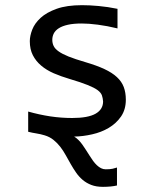

<svg xmlns="http://www.w3.org/2000/svg" viewBox="-20 -519 590 742"><path d="M388.7 135.3C382.2 135.3 376.1 133.9 370.6 131.1C365.1 128.3 359.7 124.5 354.5 119.6C349.3 114.7 344.4 109.1 339.8 102.8C335.3 96.4 330.7 89.7 326.2 82.5L312.5 61C307.9 53.9 303.3 47 298.6 40.3C293.9 33.6 288.8 27.6 283.4 22.2C278.1 16.8 272.5 12.4 266.6 8.8C289.1 8.5 312.2 5.6 335.9 0.2C359.7 -5.1 381.2 -13.5 400.4 -24.9C419.6 -36.3 435.4 -50.9 447.8 -68.8C460.1 -86.8 466.3 -108.4 466.3 -133.8C466.3 -152 463.6 -168.3 458.3 -182.6C452.9 -196.9 444 -209.8 431.6 -221.2C419.3 -232.6 403.2 -242.9 383.3 -252.2C363.4 -261.5 339 -270.3 310.1 -278.8C283.4 -286.6 261.7 -293.9 245.1 -300.5C228.5 -307.2 215.6 -313.9 206.3 -320.6C197 -327.2 190.7 -334.1 187.3 -341.3C183.8 -348.5 182.1 -356.4 182.1 -365.2C182.1 -374 184.1 -382.2 188 -389.9C191.9 -397.5 198.3 -404.2 207.3 -409.9C216.2 -415.6 227.9 -420.1 242.4 -423.3C256.9 -426.6 274.7 -428.2 295.9 -428.2C313.5 -428.2 334.2 -426.7 358.2 -423.6C382.1 -420.5 407.4 -415.7 434.1 -409.2V-484.9C408.7 -490.1 384.4 -493.7 361.1 -495.8C337.8 -498 316.4 -499 296.9 -499C257.8 -499 225.3 -494.4 199.2 -485.1C173.2 -475.8 152.5 -464.2 137.2 -450.2C121.9 -436.2 111.1 -421.1 104.7 -404.8C98.4 -388.5 95.2 -373.5 95.2 -359.9C95.2 -339 99.1 -321 106.9 -305.7C114.7 -290.4 125.5 -276.9 139.2 -265.4C152.8 -253.8 169 -244 187.7 -235.8C206.5 -227.7 226.9 -220.4 249 -213.9C278.6 -205.1 301.9 -197.3 318.8 -190.4C335.8 -183.6 348.6 -177 357.2 -170.7C365.8 -164.3 371.3 -157.6 373.8 -150.6C376.2 -143.6 377.8 -135.7 378.4 -127C378.4 -106.4 368.7 -90.7 349.4 -79.6C330 -68.5 299.8 -63 258.8 -63C230.5 -63 202.2 -65.1 174.1 -69.3C145.9 -73.6 117.5 -79.8 88.9 -87.9V-9.8C99.3 -7.2 109.8 -5 120.4 -3.4C130.9 -1.8 141.6 0.7 152.3 3.9C165.4 7.8 176.8 13.7 186.5 21.5C196.3 29.3 205.1 38.2 212.9 48.3C220.7 58.4 227.8 69.3 234.1 80.8C240.5 92.4 246.9 103.8 253.4 115.2C259.9 126.6 266.8 137.6 274.2 148.2C281.5 158.8 290 168.1 299.6 176.3C309.2 184.4 320.3 190.9 333 195.8C345.7 200.7 360.7 203.1 377.9 203.1C388.3 203.1 398.3 202.6 407.7 201.7C417.2 200.7 425.3 199.4 432.1 197.8V128.4C427.2 130 421.6 131.6 415.3 133.1C408.9 134.5 400.1 135.3 388.7 135.3Z"/></svg>

Font: CodeNewRoman Nerd Font Mono
Style: Regular
Weight: 400
Monospace: yes
Designer: Sam Radian
Foundry: Code New Roman
Version: Version 2.00 November 29, 2014;Nerd Fonts 3.2.1